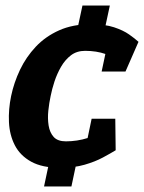

<svg xmlns="http://www.w3.org/2000/svg" viewBox="-20 -595 518 690"><path d="M251.3 -458.7 276.3 -575H374.7L349.7 -458.7ZM262.7 -47.7 236.7 75H138.3L164.3 -47.7ZM196.7 8Q131.7 8 92 -14Q52.3 -36 33.3 -73Q14.3 -110 12.2 -156Q10 -202 20 -250Q30 -298 51.8 -344Q73.7 -390 108.5 -427Q143.3 -464 192.5 -486Q241.7 -508 306.7 -508L286 -412.3Q256 -412.3 235 -396.3Q214 -380.3 199.5 -355.2Q185 -330 175.8 -302.2Q166.7 -274.3 162 -250Q156.7 -225.7 153.7 -197.5Q150.7 -169.3 154.7 -144Q158.7 -118.7 173 -102.8Q187.3 -87 217.3 -87ZM195.7 8 216.3 -87Q257.3 -87 295.8 -99.2Q334.3 -111.3 362.3 -126.3L395.7 -55Q377.7 -44 349.8 -29Q322 -14 284 -3Q246 8 195.7 8ZM414.3 -374Q393 -389 359.8 -400.7Q326.7 -412.3 285.7 -412.3L306.3 -508Q356.7 -508 389.8 -497Q423 -486 443.8 -471.3Q464.7 -456.7 477.7 -444.7ZM309.3 -168.3H394.3L395.7 -55H285.7ZM345.3 -338 367.7 -444 477.7 -444.7 431 -338Z"/></svg>

Font: Epunda Slab Light
Style: Italic
Weight: 300
Italic angle: -12°
Designer: Simon Atzbach
Foundry: typofactur
Version: Version 1.102